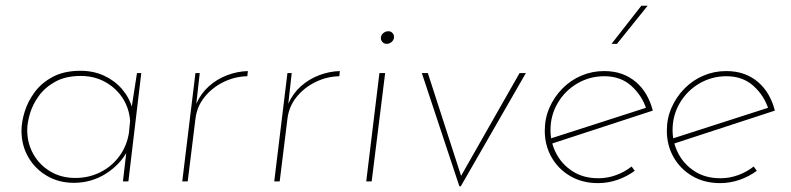

<svg xmlns="http://www.w3.org/2000/svg" viewBox="-20 -633 2762 670"><path d="M238 5Q185 5 143.5 -19.5Q102 -44 78.5 -85Q55 -126 55 -177Q55 -207 66 -243Q77 -279 101 -311.5Q125 -344 164.5 -365Q204 -386 261 -386Q306 -386 343 -369Q380 -352 405.5 -322.5Q431 -293 442 -255L437 -243L458 -378H473L428 0H409L423 -120L424 -105Q411 -81 391.5 -61Q372 -41 348 -26Q324 -11 296 -3Q268 5 238 5ZM243 -12Q290 -12 330 -32Q370 -52 396.5 -88Q423 -124 430 -170L434 -211Q431 -255 408 -290.5Q385 -326 347 -347Q309 -368 262 -368Q210 -368 174 -348.5Q138 -329 116 -299Q94 -269 84.5 -236.5Q75 -204 75 -179Q75 -133 96.5 -95Q118 -57 156 -34.5Q194 -12 243 -12Z M677 -378 665 -271Q681 -307 709 -332Q737 -357 772.5 -370.5Q808 -384 845 -385L843 -367Q799 -366 759.5 -346.5Q720 -327 693.5 -294Q667 -261 662 -218L635 0H616L662 -378Z M998 -378 986 -271Q1002 -307 1030 -332Q1058 -357 1093.5 -370.5Q1129 -384 1166 -385L1164 -367Q1120 -366 1080.5 -346.5Q1041 -327 1014.5 -294Q988 -261 983 -218L956 0H937L983 -378Z M1304 -378H1324L1277 0H1258ZM1309 -500Q1309 -510 1317 -517Q1325 -524 1335 -524Q1344 -524 1349.5 -518Q1355 -512 1355 -504Q1355 -494 1347 -487Q1339 -480 1330 -480Q1320 -480 1314.5 -486.5Q1309 -493 1309 -500Z M1583 17 1452 -378H1473L1593 -7H1582L1793 -378H1815L1588 17Z M2068 -11Q2100 -11 2130 -22Q2160 -33 2184 -52L2195 -37Q2168 -17 2135 -5.5Q2102 6 2067 6Q2012 6 1970 -18.5Q1928 -43 1904.5 -84.5Q1881 -126 1881 -177Q1881 -220 1897.5 -257.5Q1914 -295 1942.5 -324Q1971 -353 2008.5 -369Q2046 -385 2088 -385Q2123 -385 2150.5 -375Q2178 -365 2199.5 -346.5Q2221 -328 2235.5 -303Q2250 -278 2258 -247L1900 -130L1896 -148L2244 -260L2236 -251Q2221 -299 2183.5 -333Q2146 -367 2089 -367Q2038 -367 1995 -342Q1952 -317 1926.5 -274Q1901 -231 1901 -179Q1901 -136 1921 -97.5Q1941 -59 1978.5 -35Q2016 -11 2068 -11ZM2240 -613 2133 -480H2114L2218 -613Z M2494 -11Q2526 -11 2556 -22Q2586 -33 2610 -52L2621 -37Q2594 -17 2561 -5.5Q2528 6 2493 6Q2438 6 2396 -18.5Q2354 -43 2330.5 -84.5Q2307 -126 2307 -177Q2307 -220 2323.5 -257.5Q2340 -295 2368.5 -324Q2397 -353 2434.5 -369Q2472 -385 2514 -385Q2549 -385 2576.5 -375Q2604 -365 2625.5 -346.5Q2647 -328 2661.5 -303Q2676 -278 2684 -247L2326 -130L2322 -148L2670 -260L2662 -251Q2647 -299 2609.5 -333Q2572 -367 2515 -367Q2464 -367 2421 -342Q2378 -317 2352.5 -274Q2327 -231 2327 -179Q2327 -136 2347 -97.5Q2367 -59 2404.5 -35Q2442 -11 2494 -11Z"/></svg>

Font: Josefin Sans Thin Thin
Style: Italic
Weight: 250
Italic angle: -7°
Version: Version 2.000